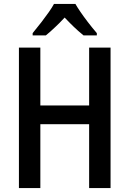

<svg xmlns="http://www.w3.org/2000/svg" viewBox="-20 -956 658 976"><path d="M542 -713.9V0H433.1V-324.7H185.1V0H76.2V-713.9H185.1V-419.9H433.1V-713.9ZM146 -775.9V-787.6Q169.9 -816.4 190.9 -843.8Q211.9 -871.1 228.5 -894.8Q245.1 -918.5 254.4 -936H363.3Q373 -918.9 388.7 -896Q404.3 -873 425.3 -845.5Q446.3 -817.9 472.2 -787.6V-775.9H404.8Q387.2 -790 377.2 -799.3Q367.2 -808.6 355 -819.8Q348.1 -826.2 336.4 -838.1Q324.7 -850.1 308.6 -866.7Q292.5 -849.6 282 -838.9Q271.5 -828.1 261.7 -819.3Q249.5 -807.6 236.6 -796.1Q223.6 -784.7 212.9 -775.9Z"/></svg>

Font: Open Sans
Style: Regular
Weight: 600
Width: 3
Foundry: Ascender Corporation
Version: Version 1.000